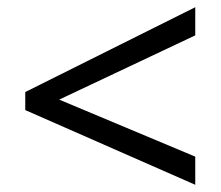

<svg xmlns="http://www.w3.org/2000/svg" viewBox="-20 -628 612 532"><path d="M521 -116V-194L144 -352L521 -530V-608L50 -373V-323Z"/></svg>

Font: Noto Sans Arabic
Style: Regular
Weight: 400
Designer: Monotype Design Team, Nadine Chahine, Nizar Qandah and Khaled Hosny
Foundry: Monotype Imaging Inc.
Version: Version 2.012